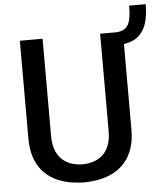

<svg xmlns="http://www.w3.org/2000/svg" viewBox="-60 -959 876 1022"><g transform="rotate(-5 378.0 -448.0)"><path d="M349 11Q319 11 282.2 5.5Q245.5 0 208.8 -15.2Q172 -30.5 141 -59.5Q110 -88.5 91.2 -135Q72.5 -181.5 72.5 -249.5V-770H194V-251.5Q194 -201 208.5 -168.5Q223 -136 246.2 -118Q269.5 -100 296.5 -92.8Q323.5 -85.5 349 -85.5Q373.5 -85.5 400.2 -92.8Q427 -100 450 -118Q473 -136 487.2 -168.5Q501.5 -201 501.5 -251.5V-770H623V-249.5Q623 -181.5 604.2 -135Q585.5 -88.5 554.8 -59.5Q524 -30.5 487.5 -15.2Q451 0 414.5 5.5Q378 11 349 11ZM580 -770Q628 -770 648.2 -798Q668.5 -826 668.5 -905.5H756.5Q756.5 -821.5 732.5 -777.2Q708.5 -733 668.5 -716.8Q628.5 -700.5 580 -700.5Z"/></g></svg>

Font: Junction SemiBold
Style: Regular
Weight: 600
Designer: Caroline Hadilaksono
Foundry: Caroline Hadilaksono, Tyler Finck, The League of Moveable Type
Version: Version 2.000; ttfautohint (v1.8.3)